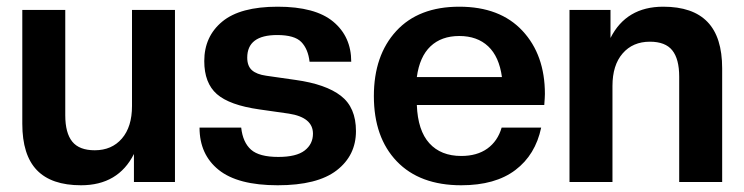

<svg xmlns="http://www.w3.org/2000/svg" viewBox="-20 -546 2233 576"><path d="M223.1 9.8Q134.3 9.8 90.6 -35.6Q46.9 -81.1 46.9 -174.8V-516.1H175.8V-200.2Q175.8 -147 196.8 -121.1Q217.8 -95.2 264.2 -95.2Q315.4 -95.2 345.7 -130.4Q376 -165.5 376 -228V-516.1H504.9V0H381.8V-84Q334.5 9.8 223.1 9.8Z M813 9.8Q693.4 9.8 636 -36.4Q578.6 -82.5 578.6 -163.1H703.6Q708.5 -118.7 733.2 -96.9Q757.8 -75.2 814.9 -75.2Q869.1 -75.2 894 -94.5Q918.9 -113.8 918.9 -145Q918.9 -193.8 846.7 -205.1L757.8 -217.8Q668.5 -230.5 630.6 -263.7Q592.8 -296.9 592.8 -362.8Q592.8 -436.5 646.7 -481.2Q700.7 -525.9 813 -525.9Q925.8 -525.9 979.7 -481Q1033.7 -436 1033.7 -360.8H908.7Q904.3 -398.9 884 -419.9Q863.8 -440.9 811.5 -440.9Q721.7 -440.9 721.7 -373Q721.7 -348.1 735.8 -335.4Q750 -322.8 778.8 -318.8L866.7 -306.2Q957.5 -293.5 1002.7 -258.5Q1047.9 -223.6 1047.9 -152.8Q1047.9 -79.6 990 -34.9Q932.1 9.8 813 9.8Z M1363.8 9.8Q1239.3 9.8 1170.4 -62Q1101.6 -133.8 1101.6 -257.8Q1101.6 -379.9 1168.7 -452.9Q1235.8 -525.9 1357.9 -525.9Q1480 -525.9 1547.4 -453.6Q1614.7 -381.3 1614.7 -264.2Q1614.7 -255.4 1612.8 -231H1230.5Q1233.4 -154.3 1268.1 -116.2Q1302.7 -78.1 1363.8 -78.1Q1411.1 -78.1 1442.1 -100.3Q1473.1 -122.6 1484.9 -163.1H1603.5Q1586.4 -81.5 1526.1 -35.9Q1465.8 9.8 1363.8 9.8ZM1230.5 -314.9H1485.8Q1477.5 -376 1444.6 -407Q1411.6 -438 1357.9 -438Q1304.2 -438 1271.5 -407Q1238.8 -376 1230.5 -314.9Z M2146.5 0H2017.6V-315.9Q2017.6 -369.1 1996.8 -395Q1976.1 -420.9 1929.7 -420.9Q1878.4 -420.9 1847.9 -385.7Q1817.4 -350.6 1817.4 -288.1V0H1688.5V-516.1H1811.5V-432.1Q1858.9 -525.9 1969.7 -525.9Q2058.6 -525.9 2102.5 -480.2Q2146.5 -434.6 2146.5 -340.8Z"/></svg>

Font: Creato Display
Style: Bold
Weight: 700
Version: Version 1.000